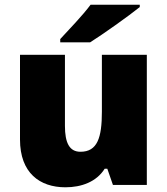

<svg xmlns="http://www.w3.org/2000/svg" viewBox="-20 -786 710 816"><path d="M574 -756V-766H365C332 -721 270 -657 236 -620V-606H363C417 -640 527 -718 574 -756ZM604 -553H413V-311C413 -201 394 -141 322 -141C275 -141 256 -179 256 -251V-553H65V-193C65 -51 149 10 258 10C326 10 390 -13 425 -69H436L460 0H604Z"/></svg>

Font: Noto Sans Lao Looped Black
Style: Regular
Weight: 900
Designer: Mark Frömberg, Ben Mitchell
Foundry: The Fontpad Ltd
Version: Version 1.002